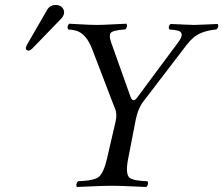

<svg xmlns="http://www.w3.org/2000/svg" viewBox="-20 -745 896 770"><path d="M202.1 -725.1Q228 -725.1 235.8 -704.1Q237.8 -696.8 236.8 -689.9Q233.9 -679.7 227.1 -671.9L108.9 -549.8Q101.1 -542.5 95.2 -542Q84.5 -542 83.5 -551.8Q83.5 -553.7 84 -555.2Q85.4 -559.6 87.9 -564.9L170.4 -708Q181.2 -724.6 202.1 -725.1ZM494.1 -108.9Q481.9 -47.4 499.5 -32.2Q514.6 -20 571.8 -18.1Q577.6 -6.3 566.9 4.9Q545.4 4.4 508.3 2.4Q459.5 0 429.2 0Q397.9 0 346.7 2.4Q308.6 4.4 288.1 4.9Q282.2 -6.8 293 -18.1Q357.9 -20.5 377 -36.1Q396.5 -53.7 409.2 -108.9L443.8 -258.8Q450.2 -288.1 441.9 -308.1Q436 -321.8 434.6 -326.2L350.1 -546.9Q326.2 -609.9 285.2 -622.1Q272 -625.5 253.4 -627Q247.1 -638.7 257.3 -649.9Q268.6 -649.4 294.4 -647.9Q343.8 -645 368.2 -645Q391.1 -645 435.5 -647.5Q470.2 -649.4 487.3 -649.9Q493.2 -638.2 482.4 -627Q429.2 -624 422.4 -610.8Q417.5 -599.6 425.3 -576.2L504.4 -354Q513.7 -333 528.8 -352.1L695.3 -576.2Q723.1 -613.8 693.4 -622.1Q681.6 -625 659.2 -627Q652.3 -638.2 664.1 -648.9Q683.6 -648.4 717.3 -646.5Q748 -645 759.3 -645Q772.9 -645 812.5 -647Q840.8 -648.4 853 -648.9Q859.9 -637.7 848.1 -627Q787.6 -621.1 756.3 -594.7Q741.7 -582 728.5 -564.9L551.8 -334Q534.2 -309.6 524.9 -267.6Z"/></svg>

Font: Linux Libertine Display Slanted O
Style: Slanted
Weight: 400
Designer: Philipp H. Poll
Foundry: Philipp H. Poll
Version: Version 5.0.9